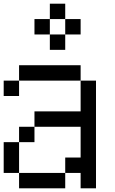

<svg xmlns="http://www.w3.org/2000/svg" viewBox="-20 -1020 623 1040"><path d="M0 -83.3V-250H83.3V-83.3ZM0 -500V-583.3H83.3V-500ZM166.7 -333.3V-416.7H416.7V-583.3H500V0H416.7V-83.3H333.3V-166.7H416.7V-333.3ZM166.7 -250H83.3V-333.3H166.7ZM166.7 -833.3V-916.7H250V-833.3ZM333.3 -83.3V0H83.3V-83.3ZM333.3 -833.3V-750H250V-833.3ZM333.3 -1000V-916.7H250V-1000ZM333.3 -916.7H416.7V-833.3H333.3ZM83.3 -583.3V-666.7H416.7V-583.3Z"/></svg>

Font: Galmuri11 Regular
Style: Regular
Weight: 400
Designer: Minseo Lee (Quiple)
Version: Version 2.356;hotconv 1.1.0;makeotfexe 2.6.0 DEVELOPMENT